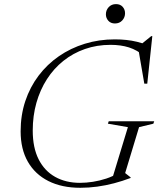

<svg xmlns="http://www.w3.org/2000/svg" viewBox="-20 -882 752 912"><path d="M360 -13.5Q389.5 -13.5 421.5 -18.5Q453.5 -23.5 484.8 -33.8Q516 -44 542 -60.5L510.5 -25L587.5 -278L492.5 -294.5L496.5 -306H712.5L708.5 -294.5L640.5 -278L574.5 -60L601 -39L600 -36.5Q562 -22 522 -11.5Q482 -1 441.8 4.5Q401.5 10 361.5 10Q273.5 10 210 -22Q146.5 -54 112.2 -114Q78 -174 78 -258Q78 -335 100.2 -401.8Q122.5 -468.5 163.2 -522.5Q204 -576.5 259.8 -615Q315.5 -653.5 382.8 -674.2Q450 -695 525 -695Q554.5 -695 580.2 -692.2Q606 -689.5 630.8 -683.5Q655.5 -677.5 680 -668L646.5 -668.5L698.5 -710.5H703.5L679.5 -484.5H665.5L637.5 -647L667.5 -614Q631.5 -644.5 592.5 -656.8Q553.5 -669 505.5 -669Q440 -669 383.5 -649.2Q327 -629.5 281.2 -593Q235.5 -556.5 203 -506Q170.5 -455.5 153 -393.8Q135.5 -332 135.5 -262Q135.5 -180.5 163.5 -125.2Q191.5 -70 242 -41.8Q292.5 -13.5 360 -13.5ZM526 -770.5Q506 -770.5 494.5 -783.5Q483 -796.5 483 -814Q483 -833.5 496.2 -848Q509.5 -862.5 531 -862.5Q551 -862.5 562.5 -849.8Q574 -837 574 -819Q574 -799.5 560.8 -785Q547.5 -770.5 526 -770.5Z"/></svg>

Font: Newsreader 36pt Light
Style: Italic
Weight: 300
Italic angle: -17°
Designer: Hugues Gentile
Foundry: Production Type
Version: Version 1.003